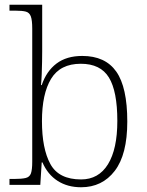

<svg xmlns="http://www.w3.org/2000/svg" viewBox="-20 -780 619 810"><path d="M322 10Q265 10 223 -17Q181 -44 159 -95H156L150 0H20V-25H38Q71 -25 88 -29Q105 -33 110.5 -48.5Q116 -64 116 -98V-659Q116 -695 110 -711Q104 -727 89 -731Q74 -735 46 -735H20V-760H158V-563Q158 -545 157.5 -519Q157 -493 156 -467Q155 -441 153 -421H156Q176 -480 218.5 -512Q261 -544 327 -544Q424 -544 470.5 -478Q517 -412 517 -267Q517 -128 464 -59Q411 10 322 10ZM322 -23Q396 -23 435.5 -87Q475 -151 475 -270Q475 -395 439.5 -453Q404 -511 321 -511Q234 -511 195.5 -447.5Q157 -384 157 -269Q157 -153 192.5 -88Q228 -23 322 -23Z"/></svg>

Font: Noto Serif Hentaigana ExtraLight
Style: Regular
Weight: 200
Designer: Kazuhiro Yamada
Foundry: nipponia
Version: Version 1.000